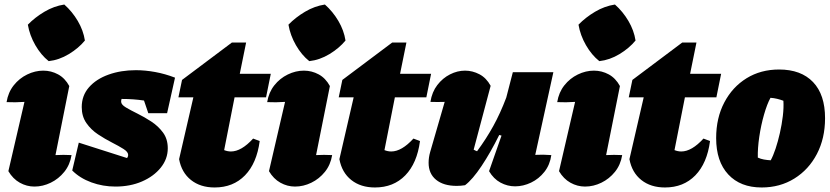

<svg xmlns="http://www.w3.org/2000/svg" viewBox="-20 -814 3667 848"><path d="M296 -129Q289 -86 264 -55Q239 -24 204 -7Q169 10 132 10Q98 10 67.5 -7Q37 -24 17 -58L88 -364Q47 -361 9 -363Q16 -406 40.5 -437Q65 -468 100 -485Q135 -502 171 -502Q206 -502 236.5 -485.5Q267 -469 286 -434L225 -129Q260 -131 296 -129ZM264 -794Q299 -763 323.5 -721.5Q348 -680 355 -635Q327 -601 284 -575Q241 -549 195 -544Q161 -571 136 -614.5Q111 -658 103 -705Q134 -737 176 -762Q218 -787 264 -794Z M299 -61 328 -184 541 -116Q546 -122 546 -130Q546 -143 525.5 -156Q505 -169 474.5 -184.5Q444 -200 413 -220.5Q382 -241 361.5 -270.5Q341 -300 341 -341Q341 -392 373 -428.5Q405 -465 459.5 -484.5Q514 -504 580 -504Q621 -504 665 -496Q709 -488 753 -471L718 -314H635L616 -370Q569 -377 517 -377Q515 -372 515 -365Q515 -352 536 -339.5Q557 -327 587.5 -312Q618 -297 648.5 -277Q679 -257 700 -228.5Q721 -200 721 -159Q721 -112 690 -73.5Q659 -35 607 -12.5Q555 10 490 10Q434 10 383.5 -8.5Q333 -27 299 -61Z M928 14Q865 14 823.5 -19Q782 -52 771 -111L834 -384H768L784 -461L1004 -626H1067L1039 -488H1176L1155 -384H1016L970 -151Q985 -145 1000 -145Q1046 -145 1098 -202L1127 -191Q1114 -93 1062 -39.5Q1010 14 928 14Z M1447 -129Q1440 -86 1415 -55Q1390 -24 1355 -7Q1320 10 1283 10Q1249 10 1218.5 -7Q1188 -24 1168 -58L1239 -364Q1198 -361 1160 -363Q1167 -406 1191.5 -437Q1216 -468 1251 -485Q1286 -502 1322 -502Q1357 -502 1387.5 -485.5Q1418 -469 1437 -434L1376 -129Q1411 -131 1447 -129ZM1415 -794Q1450 -763 1474.5 -721.5Q1499 -680 1506 -635Q1478 -601 1435 -575Q1392 -549 1346 -544Q1312 -571 1287 -614.5Q1262 -658 1254 -705Q1285 -737 1327 -762Q1369 -787 1415 -794Z M1636 14Q1573 14 1531.5 -19Q1490 -52 1479 -111L1542 -384H1476L1492 -461L1712 -626H1775L1747 -488H1884L1863 -384H1724L1678 -151Q1693 -145 1708 -145Q1754 -145 1806 -202L1835 -191Q1822 -93 1770 -39.5Q1718 14 1636 14Z M2140 -58 2195 -215 2185 -218Q2147 -141 2107 -81Q2067 -21 2034 4Q2015 7 1997 7Q1939 7 1906 -20Q1873 -47 1873 -95Q1873 -119 1880 -143L1944 -364Q1913 -363 1881 -364Q1888 -408 1911.5 -438.5Q1935 -469 1967.5 -485.5Q2000 -502 2034 -502Q2067 -502 2097.5 -486Q2128 -470 2147 -435L2072 -153Q2079 -149 2087 -146Q2127 -200 2158.5 -257Q2190 -314 2216 -383L2245 -495H2424L2344 -130Q2378 -132 2415 -129Q2409 -86 2384.5 -55Q2360 -24 2325.5 -7.5Q2291 9 2255 9Q2221 9 2190.5 -7.5Q2160 -24 2140 -58Z M2728 -129Q2721 -86 2696 -55Q2671 -24 2636 -7Q2601 10 2564 10Q2530 10 2499.5 -7Q2469 -24 2449 -58L2520 -364Q2479 -361 2441 -363Q2448 -406 2472.5 -437Q2497 -468 2532 -485Q2567 -502 2603 -502Q2638 -502 2668.5 -485.5Q2699 -469 2718 -434L2657 -129Q2692 -131 2728 -129ZM2696 -794Q2731 -763 2755.5 -721.5Q2780 -680 2787 -635Q2759 -601 2716 -575Q2673 -549 2627 -544Q2593 -571 2568 -614.5Q2543 -658 2535 -705Q2566 -737 2608 -762Q2650 -787 2696 -794Z M2917 14Q2854 14 2812.5 -19Q2771 -52 2760 -111L2823 -384H2757L2773 -461L2993 -626H3056L3028 -488H3165L3144 -384H3005L2959 -151Q2974 -145 2989 -145Q3035 -145 3087 -202L3116 -191Q3103 -93 3051 -39.5Q2999 14 2917 14Z M3344 14Q3250 14 3196.5 -43.5Q3143 -101 3143 -204Q3143 -293 3179 -361.5Q3215 -430 3277.5 -468.5Q3340 -507 3421 -507Q3518 -507 3571 -451.5Q3624 -396 3624 -292Q3624 -203 3588 -134Q3552 -65 3488.5 -25.5Q3425 14 3344 14ZM3384 -106Q3395 -126 3405.5 -157.5Q3416 -189 3424.5 -226.5Q3433 -264 3437.5 -301.5Q3442 -339 3440 -369Q3427 -374 3412.5 -377.5Q3398 -381 3383 -382Q3368 -355 3354.5 -308Q3341 -261 3333.5 -210Q3326 -159 3327 -118Q3340 -112 3354 -109.5Q3368 -107 3384 -106Z"/></svg>

Font: Piazzolla Black
Style: Italic
Weight: 900
Italic angle: -11.3°
Designer: Juan Pablo del Peral
Foundry: Huerta Tipografica
Version: Version 1.330